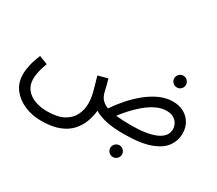

<svg xmlns="http://www.w3.org/2000/svg" viewBox="-142 -876 1590 1407"><g transform="rotate(30 653.0 -172.0)"><path d="M313 232Q238 232 173.5 204.5Q109 177 69.5 125.5Q30 74 30 1Q30 -35 40 -79Q50 -123 72 -176L144 -148Q128 -106 120 -71Q112 -36 112 -6Q112 45 139.5 80Q167 115 213.5 132.5Q260 150 316 150Q407 150 458.5 121Q510 92 531.5 46Q553 0 553 -49Q553 -98 538.5 -150.5Q524 -203 507 -262L588 -284Q604 -227 609.5 -201Q615 -175 621 -160Q640 -112 695 -92Q728 -141 771.5 -191Q815 -241 866 -282.5Q917 -324 972 -349Q1027 -374 1084 -374Q1139 -374 1178.5 -351.5Q1218 -329 1239.5 -291Q1261 -253 1261 -205Q1261 -146 1226.5 -96.5Q1192 -47 1110 -17Q1028 13 887 13Q791 13 730 -2Q669 -17 637 -39Q632 9 615 56.5Q598 104 562.5 144Q527 184 466.5 208Q406 232 313 232ZM1078 -292Q1033 -292 988.5 -270Q944 -248 903.5 -213.5Q863 -179 829.5 -142Q796 -105 774 -75Q801 -72 833.5 -70.5Q866 -69 905 -69Q1037 -69 1110.5 -101.5Q1184 -134 1184 -197Q1184 -219 1173 -240.5Q1162 -262 1139 -277Q1116 -292 1078 -292ZM1055 -477Q1034 -477 1019.5 -491.5Q1005 -506 1005 -526Q1005 -546 1019.5 -561Q1034 -576 1055 -576Q1075 -576 1089.5 -561Q1104 -546 1104 -526Q1104 -506 1089.5 -491.5Q1075 -477 1055 -477ZM904 199Q883 199 868.5 184.5Q854 170 854 150Q854 130 868.5 115Q883 100 904 100Q924 100 938.5 115Q953 130 953 150Q953 170 938.5 184.5Q924 199 904 199Z"/></g></svg>

Font: Go Noto Kurrent-Regular
Style: Regular
Weight: 400
Designer: Monotype Design Team
Foundry: Monotype Imaging Inc.
Version: Version 2.012; ttfautohint (v1.8.4.7-5d5b)